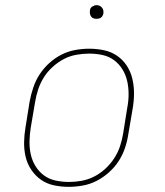

<svg xmlns="http://www.w3.org/2000/svg" viewBox="-20 -717 640 745"><path d="M247 8Q217 8 189 2Q161 -4 139 -19.5Q117 -35 101.5 -58Q86 -81 79.5 -108.5Q73 -136 73.5 -165Q74 -194 79 -223L95 -323Q100 -350 109 -377Q118 -404 133.5 -428Q149 -452 171 -472Q193 -492 218.5 -505Q244 -518 272 -523Q300 -528 326 -528Q356 -528 384 -522Q412 -516 434.5 -500.5Q457 -485 472 -462Q487 -439 493.5 -411.5Q500 -384 500 -355Q500 -326 495 -297L478 -197Q474 -170 465 -143Q456 -116 440.5 -92Q425 -68 402.5 -48Q380 -28 354.5 -15Q329 -2 301 3Q273 8 247 8ZM248 -11Q272 -11 297 -15.5Q322 -20 345.5 -32Q369 -44 389 -62.5Q409 -81 423.5 -103.5Q438 -126 446 -150.5Q454 -175 458 -200L474 -300Q479 -326 479 -352Q479 -378 473.5 -402.5Q468 -427 455 -448Q442 -469 422.5 -483.5Q403 -498 378 -503.5Q353 -509 326 -509Q302 -509 276.5 -504.5Q251 -500 228 -488Q205 -476 184.5 -457.5Q164 -439 150 -416.5Q136 -394 128 -369.5Q120 -345 116 -320L99 -220Q95 -194 94.5 -168Q94 -142 99.5 -117.5Q105 -93 118 -72Q131 -51 150.5 -36.5Q170 -22 195.5 -16.5Q221 -11 248 -11ZM354 -644Q348 -644 342.5 -646Q337 -648 333.5 -653Q330 -658 329 -664Q328 -670 329 -676Q329 -681 331.5 -685Q334 -689 338 -691.5Q342 -694 346 -695.5Q350 -697 355 -697Q361 -697 366.5 -694.5Q372 -692 376 -687Q380 -682 381 -676Q382 -670 381 -664Q380 -659 377.5 -655Q375 -651 371.5 -648.5Q368 -646 363.5 -645Q359 -644 354 -644Z"/></svg>

Font: Iosevka Etoile Thin
Style: Italic
Weight: 100
Italic angle: -9°
Designer: Belleve Invis
Foundry: Belleve Invis
Version: Version 22.1.2; ttfautohint (v1.8.4)